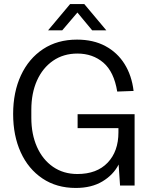

<svg xmlns="http://www.w3.org/2000/svg" viewBox="-20 -918 749 950"><path d="M355 12Q260 12 190 -35Q120 -82 82.5 -164.5Q45 -247 45 -354Q45 -462 83.5 -545Q122 -628 193 -675Q264 -722 361 -722Q442 -722 501.5 -690Q561 -658 596.5 -601Q632 -544 641 -468L560 -465Q544 -563 491.5 -608Q439 -653 363 -653Q294 -653 242.5 -617.5Q191 -582 163 -519.5Q135 -457 135 -375V-335Q135 -254 163 -191Q191 -128 242.5 -92.5Q294 -57 363 -57Q459 -57 512.5 -113Q566 -169 566 -263V-284H364V-353H646V0H574L567 -104Q541 -53 487 -20.5Q433 12 355 12ZM218 -768 327 -898H397L506 -768H436L363 -856L288 -768Z"/></svg>

Font: Special Gothic
Style: Regular
Weight: 400
Designer: Alistair McCready
Foundry: Monolith
Version: Version 1.010; ttfautohint (v1.8.4.7-5d5b)